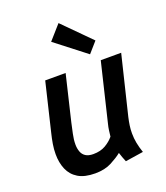

<svg xmlns="http://www.w3.org/2000/svg" viewBox="-143 -872 846 981"><g transform="rotate(-20 280.0 -381.0)"><path d="M206 12Q148 12 113.5 -9Q79 -30 63.5 -66.5Q48 -103 48 -149Q48 -176 52.5 -203.5Q57 -231 64 -259L127 -522H238L179 -275Q173 -247 166.5 -217.5Q160 -188 160 -161Q160 -140 166.5 -122Q173 -104 188.5 -94Q204 -84 230 -84Q269 -84 296.5 -100Q324 -116 342 -138Q344 -155 346 -171Q348 -187 353 -206L429 -522H540L462 -201Q457 -179 454 -158.5Q451 -138 451 -116Q451 -89 456 -63Q461 -37 471 -8L373 7Q369 -3 363 -18.5Q357 -34 354 -45Q332 -27 295 -7.5Q258 12 206 12ZM388 -569 223 -697 291 -774 438 -626Z"/></g></svg>

Font: Ubuntu Sans Mono Medium
Style: Italic
Weight: 500
Italic angle: -13.5°
Monospace: yes
Designer: Dalton Maag Ltd
Foundry: Dalton Maag Ltd
Version: Version 1.006